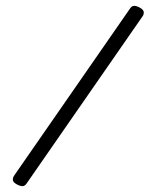

<svg xmlns="http://www.w3.org/2000/svg" viewBox="-20 -633 536 657"><path d="M73 -8Q66 4 57 4Q48 4 36 -3Q24 -10 24 -18Q24 -26 29 -33L423 -601Q430 -613 439 -613Q448 -613 460 -606Q472 -599 472 -590.5Q472 -582 467 -576Z"/></svg>

Font: Flamenco
Style: Regular
Weight: 400
Designer: Luciano Vergara
Foundry: Luciano Vergara
Version: Version 1.003